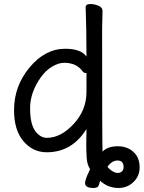

<svg xmlns="http://www.w3.org/2000/svg" viewBox="-20 -735 716 957"><path d="M214 -48Q283 -48 347 -117Q411 -186 411 -276V-367L412 -369Q412 -371 408 -371Q399 -371 393 -378Q362 -422 300 -422Q271 -422 239 -402.5Q207 -383 183 -349Q130 -274 130 -196Q130 -118 155 -83Q180 -48 214 -48ZM567 127Q580 127 588 119Q596 111 596 98Q596 65 566 65Q538 65 516 96Q521 105 537 116Q553 127 567 127ZM571 202Q518 202 479 166Q478 170 473.5 186Q469 202 447 202Q404 202 404 178Q404 169 409 154.5Q414 140 421 126Q428 112 429 108Q414 86 412 50.5Q410 15 410 -12L411 -92Q339 24 213 24Q144 24 97 -31Q50 -86 50 -186Q50 -306 127.5 -399Q205 -492 305 -492Q384 -492 411 -453Q411 -593 407 -699Q407 -715 431 -715Q450 -715 470.5 -706.5Q491 -698 491 -681L489 -592Q489 -28 491 21Q516 -6 567 -6Q614 -6 645 22Q676 50 676 99Q676 143 645 172.5Q614 202 571 202Z"/></svg>

Font: LXGW WenKai Medium
Style: Regular
Weight: 500
Designer: LXGW / Fontworks Inc.
Foundry: LXGW / Fontworks Inc.
Version: Version 1.501; October 10, 2024